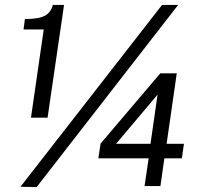

<svg xmlns="http://www.w3.org/2000/svg" viewBox="-20 -751 798 775"><path d="M105 -276 156.5 -632H75L80.5 -674Q138.5 -674 162.8 -688.5Q187 -703 193 -731H238.5L172 -276ZM128 4 62.5 3 634 -731H699ZM563.5 0 580 -112H377L386 -171.5L627 -455H693.5L652.5 -170.5H722.5L714 -112H643.5L627.5 0ZM448.5 -170.5H587.5L616 -369Z"/></svg>

Font: Public Sans Thin Medium
Style: Italic
Weight: 500
Italic angle: -8°
Version: Version 2.001